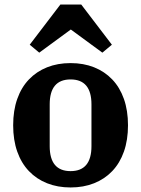

<svg xmlns="http://www.w3.org/2000/svg" viewBox="-20 -814 622 846"><path d="M291 -60Q383 -60 383 -170V-354Q383 -464 291 -464Q199 -464 199 -354V-170Q199 -60 291 -60ZM291 12Q234 12 187.5 -6.5Q141 -25 107.5 -60Q74 -95 56 -146Q38 -197 38 -262Q38 -327 56 -378Q74 -429 107.5 -464Q141 -499 187.5 -517.5Q234 -536 291 -536Q348 -536 394.5 -517.5Q441 -499 474.5 -464Q508 -429 526 -378Q544 -327 544 -262Q544 -197 526 -146Q508 -95 474.5 -60Q441 -25 394.5 -6.5Q348 12 291 12ZM111 -617 246 -794H338L473 -617L431 -582L292 -684L153 -582Z"/></svg>

Font: IBM Plex Serif
Style: Bold
Weight: 700
Designer: Mike Abbink, Paul van der Laan, Pieter van Rosmalen
Foundry: Bold Monday
Version: Version 2.008